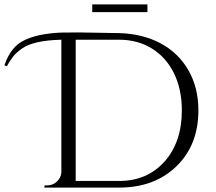

<svg xmlns="http://www.w3.org/2000/svg" viewBox="-120 -850 978 870"><path d="M298 -795V-830H548V-795ZM420 -700Q526 -697 607 -654Q688 -611 733.5 -532Q779 -453 779 -350Q779 -193 679.5 -96.5Q580 0 420 0H81L82 -10H94Q119 -10 137 -26.5Q155 -43 158 -67V-670Q33 -667 -19 -631Q-46 -612 -60 -594.5Q-74 -577 -89 -550L-100 -554Q-85 -598 -61.5 -627Q-38 -656 -0.5 -672Q37 -688 82 -695Q127 -702 165 -702.5Q203 -703 238.5 -703Q274 -703 420 -700ZM223 -670V-30H420Q547 -30 625.5 -118Q704 -206 704 -350Q704 -445 668.5 -517.5Q633 -590 568.5 -630Q504 -670 420 -670Z"/></svg>

Font: Cinzel Decorative
Style: Regular
Weight: 400
Designer: Natanael Gama
Version: Version 1.002;PS 001.002;hotconv 1.0.56;makeotf.lib2.0.21325